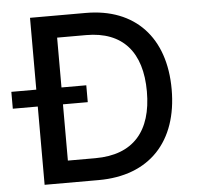

<svg xmlns="http://www.w3.org/2000/svg" viewBox="-81 -780 854 833"><g transform="rotate(-5 346.0 -363.5)"><path d="M315.3 0C536.9 0 665.1 -137.4 665.1 -364.7C665.1 -590.9 536.9 -727.3 322.8 -727.3H79.9V-414.4H-28.8V-340.9H79.9V0ZM189.6 -95.9V-340.9H297.6V-414.4H189.6V-631.4H316.1C475.1 -631.4 557.2 -536.2 557.2 -364.7C557.2 -192.5 475.1 -95.9 309.3 -95.9Z"/></g></svg>

Font: Margiela Sans Medium
Style: Regular
Weight: 500
Designer: Stefan Endress, Andreas Faust
Version: Version 1.100;FEAKit 1.0